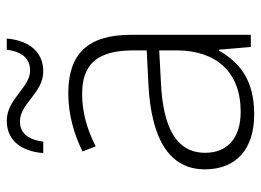

<svg xmlns="http://www.w3.org/2000/svg" viewBox="-122 -640 772 568"><g transform="rotate(-90 264.0 -356.0)"><path d="M95 -614H129C136 -667 160 -683 189 -683C242 -683 273 -614 337 -614C392 -614 428 -653 434 -722H401C394 -669 369 -653 339 -653C289 -653 255 -722 191 -722C136 -722 101 -684 95 -614ZM272 -540C209 -540 151 -523 100 -498L115 -459C167 -485 216 -499 270 -499C356 -499 399 -457 399 -347V-308L300 -303C137 -295 47 -241 47 -136C47 -43 107 10 210 10C312 10 364 -34 398 -94H401L409 0H445V-355C445 -483 388 -540 272 -540ZM305 -266 399 -271V-218C398 -103 336 -30 217 -30C141 -30 96 -68 96 -135C96 -220 170 -260 305 -266Z"/></g></svg>

Font: Noto Sans Syriac Extralight
Style: Regular
Weight: 200
Designer: Patrick Giasson and the Monotype Design Team
Foundry: Monotype Imaging Inc.
Version: Version 3.000